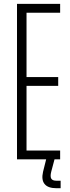

<svg xmlns="http://www.w3.org/2000/svg" viewBox="-20 -820 362 988"><path d="M67.5 0V-800H289.5V-754.5H116.5V-423.5H279.5V-378H116.5V-45.5H289.5V0ZM292 148.5H270Q227 148.5 209.5 127Q192 105.5 201.5 64L217.5 0H260.5L243.5 64Q237.5 88.5 243.8 99.2Q250 110 271 110H292Z"/></svg>

Font: Big Shoulders Text ExtraLight
Style: Regular
Weight: 250
Version: Version 2.002